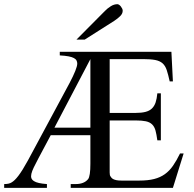

<svg xmlns="http://www.w3.org/2000/svg" viewBox="-32 -914 942 934"><path d="M809.1 0H312V-18.6H335.9Q377 -18.6 396.5 -42.5Q407.7 -56.6 407.7 -117.7V-256.3H214.8L154.3 -142.6Q140.6 -117.2 132.1 -99.1Q123.5 -81.1 120.6 -68.4Q117.7 -55.7 120.8 -47.1Q124 -38.6 133.8 -32.7Q149.4 -22 196.3 -18.6V0H-11.7V-18.6Q-0.5 -18.6 8.8 -20.5Q18.1 -22.5 24.9 -26.9Q32.2 -31.2 40 -38.8Q47.9 -46.4 57.4 -58.8Q66.9 -71.3 78.4 -89.6Q89.8 -107.9 104 -133.8L306.2 -509.8Q324.7 -544.9 334.2 -568.8Q343.8 -592.8 343.8 -604.5Q343.8 -612.8 340.3 -619.6Q336.9 -626.5 327.4 -631.6Q317.9 -636.7 301.3 -639.9Q284.7 -643.1 258.8 -644.5V-662.1H801.8L809.1 -518.1H793.5Q786.1 -551.8 779.1 -573Q772 -594.2 758.8 -606Q745.6 -617.7 723.4 -622.1Q701.2 -626.5 664.1 -626.5H501.5V-364.7H627.4Q655.8 -364.7 675.3 -369.6Q694.8 -374.5 706.8 -386Q718.8 -397.5 724.9 -415.5Q731 -433.6 733.4 -460H750.5V-231.4H733.4Q729.5 -260.3 724.4 -279.1Q719.2 -297.9 708 -308.8Q696.8 -319.8 677.7 -324Q658.7 -328.1 627.4 -328.1H501.5V-74.7Q501.5 -61 505.4 -56.2Q507.3 -52.7 510.5 -49.1Q513.7 -45.4 519.3 -42.5Q524.9 -39.6 534.2 -37.6Q543.5 -35.6 558.1 -35.6H646.5Q688 -35.6 717.8 -43.2Q747.6 -50.8 769.8 -66.7Q792 -82.5 809.3 -107.4Q826.7 -132.3 843.8 -167.5H861.3ZM407.7 -626.5 232.9 -293H407.7ZM564.9 -861.8Q564.9 -847.7 552.5 -835.4Q540 -823.2 524.4 -813L379.9 -721.2H339.8L478.5 -860.8Q491.2 -874 507.1 -883.8Q522.9 -893.6 539.1 -893.6Q543 -893.6 547.4 -890.6Q551.8 -887.7 555.7 -882.8Q559.6 -877.9 562.3 -872.3Q564.9 -866.7 564.9 -861.8Z"/></svg>

Font: Doulos SIL Eur
Style: Regular
Weight: 400
Designer: Walt Agee, Victor Gaultney, Peter Martin, Debbi Hosken, Becca Hirsbrunner
Foundry: SIL International
Version: Version 5.000